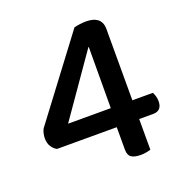

<svg xmlns="http://www.w3.org/2000/svg" viewBox="-115 -717 793 828"><g transform="rotate(-20 281.5 -303.0)"><path d="M312 -607Q323 -610 338.5 -612Q354 -614 366 -614Q380 -614 393 -611.5Q406 -609 416.5 -602Q427 -595 433 -583Q439 -571 439 -553V-226H533Q537 -219 540.5 -208Q544 -197 544 -184Q544 -162 533.5 -151Q523 -140 505 -140H439V1Q432 3 419.5 5.5Q407 8 393 8Q365 8 350.5 -1.5Q336 -11 336 -37V-140H62Q48 -147 38 -162.5Q28 -178 28 -200Q28 -211 30.5 -222.5Q33 -234 38 -243ZM341 -506H339L144 -226H340Z"/></g></svg>

Font: Baloo Thambi 2 Medium
Style: Regular
Weight: 500
Designer: Aadarsh Rajan and Ek Type
Foundry: Ek Type
Version: Version 1.640;hotconv 1.0.111;makeotfexe 2.5.65597; ttfautoh